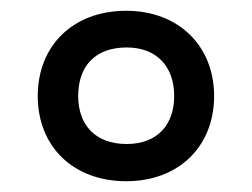

<svg xmlns="http://www.w3.org/2000/svg" viewBox="-20 -744 468 356"><path d="M214 -408C311 -408 377 -472 377 -566C377 -659 311 -724 214 -724C115 -724 50 -659 50 -566C50 -472 116 -408 214 -408ZM215 -477C156 -477 125 -513 125 -566C125 -621 156 -656 215 -656C270 -656 303 -621 303 -566C303 -513 272 -477 215 -477Z"/></svg>

Font: Noto Sans Gujarati UI Medium
Style: Regular
Weight: 500
Designer: Jelle Bosma - Monotype Design Team, Universal Thirst
Foundry: Monotype Imaging Inc.
Version: Version 2.106